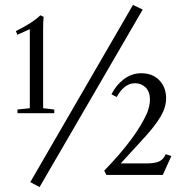

<svg xmlns="http://www.w3.org/2000/svg" viewBox="-20 -719 765 789"><path d="M142.6 49.8 104.5 29.3 526.4 -698.7 566.4 -679.7ZM51.8 -253.9V-269L102.5 -274.4V-599.1L51.3 -576.2L45.4 -591.3Q114.7 -625.5 146 -656.2L159.2 -649.9Q157.2 -627.9 157.2 -600.1V-274.4L203.1 -269V-253.9ZM417.5 0 408.2 -17.6Q540 -153.3 585 -255.9Q596.2 -285.2 596.2 -311.5Q595.7 -342.8 578.1 -359.9Q560.5 -377 535.2 -377Q490.7 -377 459.5 -320.3L438 -331.5Q457.5 -370.1 489.5 -394Q521.5 -418 560.5 -418Q607.4 -418 635 -388.9Q662.6 -359.9 662.6 -314.9Q662.6 -278.3 640.1 -240.2Q617.7 -202.1 575.2 -155.8L476.1 -47.4H580.1Q614.7 -47.4 633.1 -55.2Q651.4 -63 661.1 -85.4L684.1 -77.6L648.9 0Z"/></svg>

Font: Elstob 10pt
Style: Regular
Weight: 400
Designer: Peter S. Baker
Version: Version 1.015